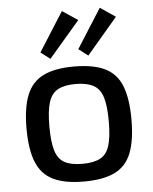

<svg xmlns="http://www.w3.org/2000/svg" viewBox="-54 -795 680 853"><g transform="rotate(-5 286.0 -368.5)"><path d="M286 -500Q372 -500 423.5 -475Q475 -450 497.5 -393.5Q520 -337 520 -244Q520 -150 497.5 -93.5Q475 -37 423.5 -12Q372 13 286 13Q201 13 149.5 -12Q98 -37 75 -93.5Q52 -150 52 -244Q52 -337 75 -393.5Q98 -450 149.5 -475Q201 -500 286 -500ZM286 -422Q236 -422 207 -406Q178 -390 166 -351.5Q154 -313 154 -244Q154 -175 166 -136Q178 -97 207 -81.5Q236 -66 286 -66Q336 -66 365.5 -81.5Q395 -97 407 -136Q419 -175 419 -244Q419 -313 407 -351.5Q395 -390 365.5 -406Q336 -422 286 -422ZM254 -750 323 -704 185 -543 143 -575ZM423 -750 491 -704 354 -543 312 -575Z"/></g></svg>

Font: Exo 2 Medium
Style: Regular
Weight: 500
Designer: Natanael Gama
Foundry: Natanael Gama
Version: Version 2.010